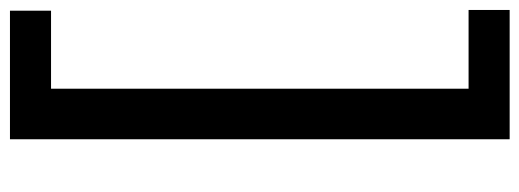

<svg xmlns="http://www.w3.org/2000/svg" viewBox="-374 -492 1068 395"><g transform="rotate(90 160.5 -294.0)"><path d="M-15.5 220V135.5H145V-723.5H-17V-808H249V220Z"/></g></svg>

Font: Encode Sans Md
Style: Regular
Weight: 500
Designer: Multiple Designers
Foundry: Impallari Type
Version: Version 3.002; ttfautohint (v1.8.3) -l 8 -r 50 -G 200 -x 14 